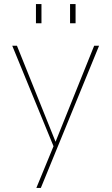

<svg xmlns="http://www.w3.org/2000/svg" viewBox="-20 -717 546 940"><path d="M242 -1 40 -493H63L252 -23L441 -493H465L180 203H158ZM323 -697H350V-603H323ZM156 -697H183V-603H156Z"/></svg>

Font: Hanken Grotesk Thin
Style: Regular
Weight: 100
Designer: Alfredo Marco Pradil
Foundry: Hanken Design Co.
Version: Version 3.014